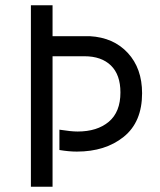

<svg xmlns="http://www.w3.org/2000/svg" viewBox="-20 -706 604 727"><path d="M179 -686V-569H320Q410 -564 464 -505.5Q518 -447 518 -353Q518 -244 448.5 -188Q379 -132 271 -132Q241 -132 205 -138V-215Q249 -208 274 -208Q348 -208 392 -245Q436 -282 436 -356Q436 -423 400 -458Q364 -493 300 -493H179V1H97V-686Z"/></svg>

Font: Bellota Text
Style: Bold
Weight: 700
Designer: Kemie Guaida
Foundry: Kemie Guaida
Version: Version 4.001